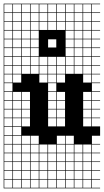

<svg xmlns="http://www.w3.org/2000/svg" viewBox="-20 -785 564 1043"><path d="M0 238.1V-765.1H523.8V-761.9H479.4V-717.5H523.8V-714.3H479.4V-669.8H523.8V-666.7H479.4V-622.2H523.8V-619H479.4V-574.6H523.8V-571.4H479.4V-527H523.8V-523.8H479.4V-479.4H523.8V-476.2H479.4V-431.7H523.8V-428.6H479.4V-384.1H523.8V-381H479.4V-336.5H523.8V-333.3H479.4V-288.9H523.8V-285.7H479.4V-241.3H523.8V-238.1H479.4V-193.7H523.8V-190.5H479.4V-146H523.8V-142.9H479.4V-98.4H523.8V-47.6H479.4V-3.2H523.8V0H479.4V44.4H523.8V47.6H479.4V92.1H523.8V95.2H479.4V139.7H523.8V142.9H479.4V187.3H523.8V190.5H479.4V234.9H523.8V238.1ZM336.5 -717.5H381V-761.9H336.5ZM50.8 -717.5H95.2V-761.9H50.8ZM98.4 -717.5H142.9V-761.9H98.4ZM193.7 -717.5H238.1V-761.9H193.7ZM288.9 -717.5H333.3V-761.9H288.9ZM384.1 -717.5H428.6V-761.9H384.1ZM3.2 -717.5H47.6V-761.9H3.2ZM146 -717.5H190.5V-761.9H146ZM431.7 -717.5H476.2V-761.9H431.7ZM241.3 -717.5H285.7V-761.9H241.3ZM146 -669.8H190.5V-714.3H146ZM384.1 -669.8H428.6V-714.3H384.1ZM336.5 -669.8H381V-714.3H336.5ZM241.3 -669.8H285.7V-714.3H241.3ZM431.7 -669.8H476.2V-714.3H431.7ZM50.8 -669.8H95.2V-714.3H50.8ZM3.2 -669.8H47.6V-714.3H3.2ZM98.4 -669.8H142.9V-714.3H98.4ZM193.7 -669.8H238.1V-714.3H193.7ZM288.9 -669.8H333.3V-714.3H288.9ZM193.7 -622.2H238.1V-666.7H193.7ZM50.8 -622.2H95.2V-666.7H50.8ZM3.2 -622.2H47.6V-666.7H3.2ZM336.5 -622.2H381V-666.7H336.5ZM431.7 -622.2H476.2V-666.7H431.7ZM146 -622.2H190.5V-666.7H146ZM98.4 -622.2H142.9V-666.7H98.4ZM288.9 -622.2H333.3V-666.7H288.9ZM241.3 -622.2H285.7V-666.7H241.3ZM384.1 -622.2H428.6V-666.7H384.1ZM384.1 -574.6H428.6V-619H384.1ZM431.7 -574.6H476.2V-619H431.7ZM146 -574.6H190.5V-619H146ZM98.4 -574.6H142.9V-619H98.4ZM50.8 -574.6H95.2V-619H50.8ZM3.2 -574.6H47.6V-619H3.2ZM336.5 -574.6H381V-619H336.5ZM50.8 -527H95.2V-571.4H50.8ZM241.3 -527H285.7V-571.4H241.3ZM336.5 -527H381V-571.4H336.5ZM98.4 -527H142.9V-571.4H98.4ZM384.1 -527H428.6V-571.4H384.1ZM3.2 -527H47.6V-571.4H3.2ZM431.7 -527H476.2V-571.4H431.7ZM146 -527H190.5V-571.4H146ZM336.5 -479.4H381V-523.8H336.5ZM98.4 -479.4H142.9V-523.8H98.4ZM50.8 -479.4H95.2V-523.8H50.8ZM3.2 -479.4H47.6V-523.8H3.2ZM384.1 -479.4H428.6V-523.8H384.1ZM431.7 -479.4H476.2V-523.8H431.7ZM146 -479.4H190.5V-523.8H146ZM146 -431.7H190.5V-476.2H146ZM431.7 -431.7H476.2V-476.2H431.7ZM288.9 -431.7H333.3V-476.2H288.9ZM3.2 -431.7H47.6V-476.2H3.2ZM193.7 -431.7H238.1V-476.2H193.7ZM50.8 -431.7H95.2V-476.2H50.8ZM98.4 -431.7H142.9V-476.2H98.4ZM336.5 -431.7H381V-476.2H336.5ZM384.1 -431.7H428.6V-476.2H384.1ZM241.3 -431.7H285.7V-476.2H241.3ZM146 -384.1H190.5V-428.6H146ZM431.7 -384.1H476.2V-428.6H431.7ZM288.9 -384.1H333.3V-428.6H288.9ZM193.7 -384.1H238.1V-428.6H193.7ZM50.8 -384.1H95.2V-428.6H50.8ZM3.2 -384.1H47.6V-428.6H3.2ZM98.4 -384.1H142.9V-428.6H98.4ZM336.5 -384.1H381V-428.6H336.5ZM384.1 -384.1H428.6V-428.6H384.1ZM241.3 -384.1H285.7V-428.6H241.3ZM431.7 -336.5H476.2V-381H431.7ZM288.9 -336.5H333.3V-381H288.9ZM50.8 -336.5H95.2V-381H50.8ZM193.7 -336.5H238.1V-381H193.7ZM3.2 -336.5H47.6V-381H3.2ZM241.3 -336.5H285.7V-381H241.3ZM47.6 -333.3H3.2V-288.9H47.6ZM241.3 -288.9H285.7V-333.3H241.3ZM241.3 -241.3H285.7V-285.7H241.3ZM98.4 -241.3H142.9V-285.7H98.4ZM3.2 -241.3H47.6V-285.7H3.2ZM431.7 -241.3H476.2V-285.7H431.7ZM288.9 -241.3H333.3V-285.7H288.9ZM50.8 -241.3H95.2V-285.7H50.8ZM241.3 -193.7H285.7V-238.1H241.3ZM3.2 -193.7H47.6V-238.1H3.2ZM431.7 -193.7H476.2V-238.1H431.7ZM98.4 -193.7H142.9V-238.1H98.4ZM288.9 -193.7H333.3V-238.1H288.9ZM50.8 -193.7H95.2V-238.1H50.8ZM241.3 -146H285.7V-190.5H241.3ZM3.2 -146H47.6V-190.5H3.2ZM431.7 -146H476.2V-190.5H431.7ZM98.4 -146H142.9V-190.5H98.4ZM288.9 -146H333.3V-190.5H288.9ZM50.8 -146H95.2V-190.5H50.8ZM241.3 -98.4H285.7V-142.9H241.3ZM3.2 -98.4H47.6V-142.9H3.2ZM431.7 -98.4H476.2V-142.9H431.7ZM288.9 -98.4H333.3V-142.9H288.9ZM50.8 -98.4H95.2V-142.9H50.8ZM98.4 -98.4H142.9V-142.9H98.4ZM3.2 -50.8H47.6V-95.2H3.2ZM50.8 -50.8H95.2V-95.2H50.8ZM98.4 -3.2H142.9V-47.6H98.4ZM146 -3.2H190.5V-47.6H146ZM288.9 -3.2H333.3V-47.6H288.9ZM50.8 -3.2H95.2V-47.6H50.8ZM3.2 -3.2H47.6V-47.6H3.2ZM336.5 -3.2H381V-47.6H336.5ZM98.4 44.4H142.9V0H98.4ZM336.5 44.4H381V0H336.5ZM3.2 44.4H47.6V0H3.2ZM241.3 44.4H285.7V0H241.3ZM384.1 44.4H428.6V0H384.1ZM193.7 44.4H238.1V0H193.7ZM146 44.4H190.5V0H146ZM288.9 44.4H333.3V0H288.9ZM50.8 44.4H95.2V0H50.8ZM431.7 44.4H476.2V0H431.7ZM3.2 92.1H47.6V47.6H3.2ZM336.5 92.1H381V47.6H336.5ZM98.4 92.1H142.9V47.6H98.4ZM241.3 92.1H285.7V47.6H241.3ZM384.1 92.1H428.6V47.6H384.1ZM193.7 92.1H238.1V47.6H193.7ZM146 92.1H190.5V47.6H146ZM50.8 92.1H95.2V47.6H50.8ZM431.7 92.1H476.2V47.6H431.7ZM288.9 92.1H333.3V47.6H288.9ZM336.5 139.7H381V95.2H336.5ZM3.2 139.7H47.6V95.2H3.2ZM146 139.7H190.5V95.2H146ZM98.4 139.7H142.9V95.2H98.4ZM241.3 139.7H285.7V95.2H241.3ZM384.1 139.7H428.6V95.2H384.1ZM50.8 139.7H95.2V95.2H50.8ZM193.7 139.7H238.1V95.2H193.7ZM288.9 139.7H333.3V95.2H288.9ZM431.7 139.7H476.2V95.2H431.7ZM431.7 187.3H476.2V142.9H431.7ZM288.9 187.3H333.3V142.9H288.9ZM193.7 187.3H238.1V142.9H193.7ZM50.8 187.3H95.2V142.9H50.8ZM98.4 187.3H142.9V142.9H98.4ZM384.1 187.3H428.6V142.9H384.1ZM146 187.3H190.5V142.9H146ZM336.5 187.3H381V142.9H336.5ZM3.2 187.3H47.6V142.9H3.2ZM241.3 187.3H285.7V142.9H241.3ZM288.9 234.9H333.3V190.5H288.9ZM431.7 234.9H476.2V190.5H431.7ZM193.7 234.9H238.1V190.5H193.7ZM50.8 234.9H95.2V190.5H50.8ZM98.4 234.9H142.9V190.5H98.4ZM241.3 234.9H285.7V190.5H241.3ZM384.1 234.9H428.6V190.5H384.1ZM146 234.9H190.5V190.5H146ZM336.5 234.9H381V190.5H336.5ZM3.2 234.9H47.6V190.5H3.2Z"/></svg>

Font: Jacquard 12 Charted
Style: Regular
Weight: 400
Designer: Sarah Cadigan-Fried
Version: Version 1.000